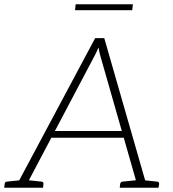

<svg xmlns="http://www.w3.org/2000/svg" viewBox="-35 -886 814 906"><path d="M37 0 414 -706H457L660 0H627Q621 0 617 -3.5Q613 -7 613 -12L438 -624Q436 -632 433.5 -642.5Q431 -653 430 -662Q426 -653 421 -642Q416 -631 412 -624L89 -12Q87 -7 82 -3.5Q77 0 70 0ZM69 0 72 -30H100L97 0ZM197 -236 212 -268H552L560 -236ZM601 0 604 -30H632L629 0ZM-15 0 -13 -18Q-13 -23 -9.5 -26Q-6 -29 -2 -29L75 -37L76 0ZM76 0 85 -37 161 -29Q165 -29 168 -26Q171 -23 170 -18L168 0ZM530 0 532 -18Q533 -23 536 -26Q539 -29 544 -29L621 -37V0ZM622 0 631 -37 706 -29Q711 -29 713.5 -26Q716 -23 716 -18L713 0ZM319 -838 322 -866H592L589 -838Z"/></svg>

Font: Aleo ExtraLight
Style: Italic
Weight: 250
Italic angle: -7°
Designer: Alessio Laiso
Foundry: Alessio Laiso
Version: Version 2.001;gftools[0.9.29]